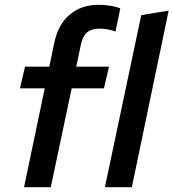

<svg xmlns="http://www.w3.org/2000/svg" viewBox="-20 -778 721 798"><path d="M84 -501H185L206 -602Q222 -677 270 -717.5Q318 -758 390 -758Q415 -758 439.5 -754Q464 -750 480 -743L460 -647Q443 -653 427 -656Q411 -659 394 -659Q360 -659 341.5 -643Q323 -627 316 -592L297 -501H433L412 -411H278L191 0H80L166 -411H63ZM681 -734 528 0H416L567 -715Z"/></svg>

Font: Red Hat Text Medium
Style: Italic
Weight: 500
Italic angle: -12°
Designer: Pentagram / MCKL
Foundry: Pentagram / MCKL
Version: Version 1.003; Red Hat Text Medium Italic